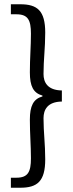

<svg xmlns="http://www.w3.org/2000/svg" viewBox="-20 -728 343 900"><path d="M31 105V152H75C155 152 192 122 192 19C192 -54 184 -107 184 -174C184 -213 202 -251 270 -252V-304C202 -305 184 -343 184 -381C184 -449 192 -502 192 -575C192 -678 155 -708 75 -708H31V-661H57C111 -661 125 -634 125 -570C125 -509 120 -457 120 -389C120 -324 136 -292 179 -280V-276C136 -264 120 -231 120 -167C120 -99 125 -47 125 14C125 78 111 105 57 105Z"/></svg>

Font: Cambridge Sans
Style: Regular
Weight: 400
Version: Version 2.020;PS 002.020;hotconv 1.0.88;makeotf.lib2.5.64775